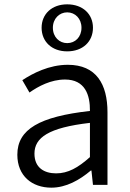

<svg xmlns="http://www.w3.org/2000/svg" viewBox="-20 -853 599 886"><path d="M217 13C285 13 347 -22 399 -66H402L409 0H476V-335C476 -465 424 -554 293 -554C206 -554 130 -514 83 -483L116 -426C157 -455 215 -486 280 -486C373 -486 396 -414 395 -341C163 -315 60 -257 60 -139C60 -41 128 13 217 13ZM239 -53C184 -53 139 -79 139 -144C139 -218 204 -264 395 -286V-128C340 -79 294 -53 239 -53ZM290 -616C362 -616 409 -661 409 -725C409 -788 362 -833 290 -833C219 -833 172 -788 172 -725C172 -661 219 -616 290 -616ZM290 -654C254 -654 224 -682 224 -725C224 -767 254 -796 290 -796C327 -796 356 -767 356 -725C356 -682 327 -654 290 -654Z"/></svg>

Font: Noto Sans CJK JP DemiLight
Style: Regular
Weight: 350
Designer: Ryoko NISHIZUKA (kana & ideographs); Paul D. Hunt (Latin, Greek & Cyrillic); Wenlong ZHANG (bopomofo); Sandoll Communica
Foundry: Adobe Systems Incorporated
Version: Version 1.004;PS 1.004;hotconv 1.0.82;makeotf.lib2.5.63406